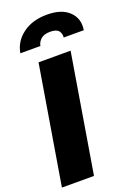

<svg xmlns="http://www.w3.org/2000/svg" viewBox="-178 -1041 791 1111"><g transform="rotate(-20 217.0 -485.0)"><path d="M122.2 -727.3H319.6L198.9 0H1.4ZM41.2 -812.5Q52.6 -881.7 112.2 -926.1Q171.2 -970.2 261.4 -970.2Q306.8 -970.2 340.2 -959.3Q373.6 -948.5 397 -926.1Q443.2 -881.7 431.8 -812.5H308.2Q310.7 -835.9 297.9 -853Q284.4 -870.7 245.7 -870.7Q207.4 -870.7 187.5 -853Q167.6 -834.2 164.8 -812.5Z"/></g></svg>

Font: Inter P Black
Style: Italic
Weight: 900
Italic angle: -9.40001°
Designer: Rasmus Andersson
Foundry: rsms
Version: Version 3.018;git-588b23468